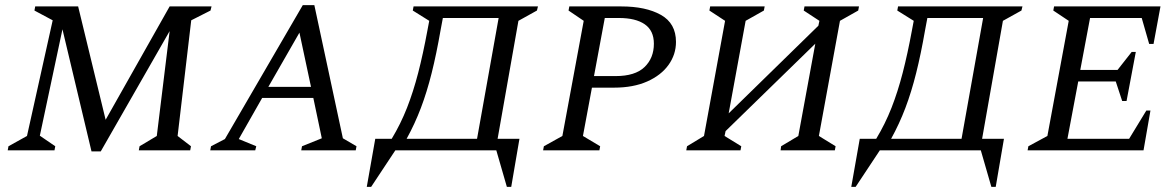

<svg xmlns="http://www.w3.org/2000/svg" viewBox="-20 -585 4570 747"><path d="M10 0 13 -16 85 -56 185 -506 114 -544 117 -560H284L391 -119L640 -560H803L799 -544L724 -506L671 -56L723 -16L720 0H520L523 -16L590 -56L640 -464L372 4H336L223 -471L135 -57L195 -16L192 0Z M798 0 801 -16 855 -44 1158 -565H1203L1314 -47L1367 -16L1364 0H1152L1155 -16L1232 -47L1199 -204H1000L909 -44L977 -16L973 0ZM1024 -247H1190L1145 -458Z M1518 0 1424 142H1407L1440 -45H1504Q1539 -103 1563.5 -165.5Q1588 -228 1607 -301.5Q1626 -375 1643 -467L1650 -504L1586 -544L1589 -560H2073L2069 -544L1997 -504L1916 -45H2001L1969 142H1952L1911 0ZM1694 -467Q1678 -375 1659.5 -301Q1641 -227 1617.5 -165Q1594 -103 1562 -45H1836L1920 -515H1703Z M2093 0 2096 -16 2168 -56 2251 -504 2192 -544 2195 -560H2397Q2493 -560 2551.5 -527Q2610 -494 2610 -422Q2610 -373 2581 -332.5Q2552 -292 2498 -268Q2444 -244 2369 -244H2283L2248 -56L2315 -16L2312 0ZM2333 -515 2291 -289H2375Q2451 -289 2487.5 -324Q2524 -359 2524 -415Q2524 -466 2488.5 -490.5Q2453 -515 2388 -515Z M2650 0 2653 -16 2719 -56 2801 -504 2740 -544 2743 -560H2955L2952 -544L2881 -504L2815 -144L3164 -485L3168 -504L3107 -544L3110 -560H3322L3319 -544L3248 -504L3166 -56L3231 -16L3228 0H3017L3019 -16L3086 -56L3152 -415L2803 -75L2799 -56L2864 -16L2861 0Z M3403 0 3309 142H3292L3325 -45H3389Q3424 -103 3448.5 -165.5Q3473 -228 3492 -301.5Q3511 -375 3528 -467L3535 -504L3471 -544L3474 -560H3958L3954 -544L3882 -504L3801 -45H3886L3854 142H3837L3796 0ZM3579 -467Q3563 -375 3544.5 -301Q3526 -227 3502.5 -165Q3479 -103 3447 -45H3721L3805 -515H3588Z M3978 0 3981 -16 4055 -56 4138 -504 4078 -544 4081 -560H4495L4468 -414H4451L4422 -515H4221L4183 -313H4328L4383 -383H4399L4363 -192H4346L4321 -268H4175L4133 -45H4373L4440 -155H4456L4429 0Z"/></svg>

Font: Spectral SC
Style: Italic
Weight: 400
Italic angle: -10°
Designer: Jean-Baptiste Levee
Foundry: Production Type
Version: Version 2.001